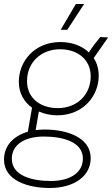

<svg xmlns="http://www.w3.org/2000/svg" viewBox="-28 -736 560 959"><path d="M258 -160C386 -160 465 -255 465 -358C465 -392 456 -422 440 -446L512 -549L473 -551C453 -527 433 -502 416 -474C381 -508 329 -526 274 -526C144 -526 66 -430 66 -327C66 -271 92 -227 132 -198L111 -78C39 -57 -8 -8 -8 61C-8 166 112 203 221 203C339 203 425 146 425 54C425 -51 304 -89 195 -89C179 -89 164 -88 150 -86L166 -179C194 -167 225 -160 258 -160ZM226 168C132 168 31 142 31 57C31 -14 96 -54 191 -54C285 -54 386 -28 386 56C386 128 320 168 226 168ZM261 -196C174 -196 107 -245 107 -331C107 -425 178 -490 272 -490C358 -490 425 -440 425 -355C425 -261 355 -196 261 -196ZM308 -587 392 -716H351L275 -587Z"/></svg>

Font: Fixel Text 20240404 ExtraLight
Style: Italic
Weight: 200
Width: 4
Italic angle: -10°
Designer: AlfaBravo + MacPaw
Foundry: Kyrylo Tkachov, Marchela Mozhyna, Serhii Makarenko, Maria Weinstein, Zakhar Kryvoshyya
Version: Version 1.211;Glyphs 3.2 (3225)